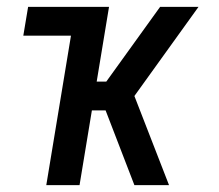

<svg xmlns="http://www.w3.org/2000/svg" viewBox="-20 -540 640 560"><path d="M115 0 187 -436H48L62 -520H298L262 -302H290L447 -520H559L372 -260L473 0H372L288 -218H248L212 0Z"/></svg>

Font: Iosevka Custom Medium
Style: Italic
Weight: 500
Italic angle: -9°
Designer: Belleve Invis
Foundry: Belleve Invis
Version: Version 27.0.1